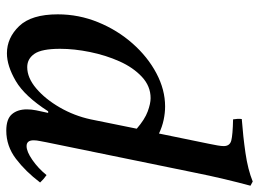

<svg xmlns="http://www.w3.org/2000/svg" viewBox="-124 -668 805 596"><g transform="rotate(90 278.0 -369.5)"><path d="M330 -117H325Q278 -44 231 -16.5Q184 11 145 11Q97 11 60.5 -27Q24 -65 24 -147Q24 -212 48.5 -272Q73 -332 114.5 -379Q156 -426 207 -453Q258 -480 310 -480Q330 -480 351.5 -475.5Q373 -471 394 -461L426 -617Q429 -631 431 -643Q433 -655 433 -662Q433 -681 415.5 -685.5Q398 -690 350 -691Q349 -698 348.5 -704.5Q348 -711 349 -718Q403 -722 454.5 -729.5Q506 -737 543 -752L556 -745Q546 -708 535.5 -664Q525 -620 514 -565L421 -111Q420 -104 417.5 -92.5Q415 -81 415 -72Q415 -50 433 -50Q450 -50 476 -68Q502 -86 523 -112Q536 -103 546 -92Q512 -47 472.5 -17Q433 13 385 13Q349 13 334 -4.5Q319 -22 319 -51Q319 -65 322 -80Q325 -95 330 -117ZM350 -249 379 -392Q350 -417 325.5 -426Q301 -435 284 -435Q247 -435 218 -408Q189 -381 170 -338.5Q151 -296 141 -247Q131 -198 131 -154Q131 -97 146.5 -74.5Q162 -52 188 -52Q221 -52 254 -80Q287 -108 313 -153Q339 -198 350 -249Z"/></g></svg>

Font: Tiro Devanagari Marathi
Style: Italic
Weight: 400
Italic angle: -11°
Designer: Devanagari: John Hudson & Fiona Ross, assisted by Paul Hanslow. Latin: John Hudson with Paul Hanslow, assisted by Kaja S
Foundry: Tiro Typeworks Ltd.
Version: Version 1.52